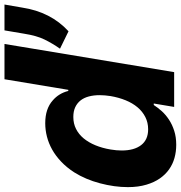

<svg xmlns="http://www.w3.org/2000/svg" viewBox="-0 -770 776 823"><g transform="rotate(-90 387.5 -359.0)"><path d="M177.9 8.9Q148.1 8.9 121.4 1.4Q94.8 -6 72.6 -21.7Q50.4 -37.3 33.7 -61.3Q17 -85.2 7.1 -118.3Q-3.6 -153.4 -3.6 -198.2Q-3.6 -256 12.8 -317.8Q29.1 -379.6 59.7 -428.3Q80.6 -460.6 105.5 -484.2Q130.3 -507.8 157.3 -522.9Q184.3 -538 212.9 -545.3Q241.5 -552.6 270.2 -552.6Q332.4 -552.6 368.3 -520.2Q398.4 -494.3 408.7 -453.8H413.4L458.8 -727.3H610.1L489.3 0H340.2L354.8 -87.4H348.4Q337.7 -70.7 322.3 -53.4Q306.8 -36.2 285.9 -22.4Q264.9 -8.5 238.1 0.2Q211.3 8.9 177.9 8.9ZM664.4 -452.8 589.8 -489.3Q612.6 -522 629.3 -556.1Q645.6 -589.5 654.1 -643.5L668.3 -727.3H779.1L766 -651.6Q747.5 -529.1 664.4 -452.8ZM244.3 -111.5Q273.1 -111.5 296.9 -123.6Q320.7 -135.7 338.6 -157Q356.5 -178.3 368.6 -207.9Q380.7 -237.6 386.7 -272.7Q388.5 -285.2 389.6 -296.7Q390.6 -308.2 390.6 -318.9Q390.6 -344.5 385.1 -365.4Q379.6 -386.4 368.1 -401.1Q356.5 -415.8 339 -424Q321.4 -432.2 297.2 -432.2Q268.8 -432.2 245.9 -420.6Q223 -409.1 205.4 -388Q187.9 -366.8 175.8 -337.5Q163.7 -308.2 157.7 -272.7Q153.4 -247.2 153.4 -224.8Q153.4 -171.5 176.5 -141.5Q199.6 -111.5 244.3 -111.5Z"/></g></svg>

Font: Linik Sans
Style: Bold Italic
Weight: 700
Italic angle: 9°
Designer: Fonts by Rasmus Andersson / Changes by Cristiano Sobral with parts from Marc Monis
Foundry: rsms
Version: Version 3.020; ttfautohint (v1.6)